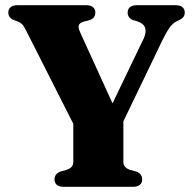

<svg xmlns="http://www.w3.org/2000/svg" viewBox="-20 -720 740 740"><path d="M440 -220 286 -196.5 81.5 -600.5Q72.5 -619 65.8 -626Q59 -633 47.5 -637.5L33 -643Q22 -647.5 17 -655Q12 -662.5 12 -672Q12 -685 21 -692.5Q30 -700 48.5 -700H310.5Q329 -700 338.2 -692.5Q347.5 -685 347.5 -672Q347.5 -648.5 322.5 -641.5L303.5 -637Q287 -632 283.8 -622.8Q280.5 -613.5 289.5 -594L437 -270.5L374 -239L534 -572Q544.5 -594.5 539.5 -611.8Q534.5 -629 510 -637.5L491.5 -643Q483 -646.5 477.5 -653.8Q472 -661 472 -672Q472 -685 481 -692.5Q490 -700 508.5 -700H656Q674.5 -700 683.2 -692.5Q692 -685 692 -672Q692 -662 687.5 -655.5Q683 -649 672.5 -643.5L664.5 -639.5Q654.5 -635.5 646 -627.8Q637.5 -620 628.2 -605.8Q619 -591.5 606 -565ZM262.5 -257.5H455.5V-96Q455.5 -84.5 462 -77.2Q468.5 -70 480.5 -65.5L504.5 -59Q528 -50.5 528 -28Q528 -15.5 519.2 -7.8Q510.5 0 492 0H226Q207.5 0 198.8 -7.8Q190 -15.5 190 -28Q190 -50.5 213.5 -59L237 -65.5Q250 -70 256.2 -77.2Q262.5 -84.5 262.5 -96Z"/></svg>

Font: Fraunces
Style: Bold
Weight: 700
Version: Version 1.000;[b76b70a41]